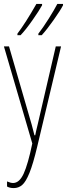

<svg xmlns="http://www.w3.org/2000/svg" viewBox="-20 -951 342 981"><path d="M170 -201Q149 -113 130.5 -67.5Q112 -22 93.5 -6Q75 10 50 10Q30 10 16 2V-24Q34 -16 47 -16Q79 -16 101 -64Q123 -112 145 -218L0 -714H26L142 -314Q150 -285 156 -260H160Q164 -281 173 -317L265 -714H292ZM195 -924Q181 -898 146 -848Q111 -798 85 -771H69V-779Q110 -833 166 -931H195ZM302 -924Q290 -900 254.5 -849.5Q219 -799 193 -771H176V-779Q199 -808 228.5 -855Q258 -902 273 -931H302Z"/></svg>

Font: Noto Sans Display Thin Cond
Style: Regular
Weight: 250
Width: 3
Designer: Monotype Design team
Foundry: Monotype Imaging Inc.
Version: Version 1.000